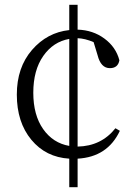

<svg xmlns="http://www.w3.org/2000/svg" viewBox="-20 -737 575 808"><path d="M271.5 -123V-573.2Q204.1 -561.5 162.1 -501.5Q120.1 -441.4 120.1 -346.7Q120.1 -252.9 161.6 -193.8Q203.1 -134.8 271.5 -123ZM465.8 -197.3 484.4 -186.5Q432.6 -76.2 306.6 -69.3V50.8H271.5V-69.3Q172.9 -75.2 111.8 -148.9Q50.8 -222.7 50.8 -338.9Q50.8 -453.1 114.7 -526.9Q178.7 -600.6 271.5 -610.4V-716.8H306.6V-612.3Q371.1 -610.4 419.4 -574.7Q467.8 -539.1 482.4 -483.4Q476.6 -450.2 442.4 -450.2Q404.3 -450.2 390.6 -504.9L374 -559.6Q337.9 -575.2 306.6 -576.2V-120.1Q406.2 -122.1 465.8 -197.3Z"/></svg>

Font: GenYoMin TW TTF Light
Style: Regular
Weight: 300
Version: Version 1.300